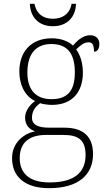

<svg xmlns="http://www.w3.org/2000/svg" viewBox="-20 -743 556 1003"><path d="M256 -606C332 -606 375 -655 377 -723H354C344 -669 305 -645 256 -645C207 -645 171 -669 160 -723H136C138 -655 181 -606 256 -606ZM236 240C390 240 466 170 466 62C466 -28 417 -76 317 -76H238C185 -76 147 -88 147 -128C147 -164 166 -187 190 -204C200 -199 235 -195 251 -195C359 -195 413 -264 413 -364C413 -418 397 -459 378 -485C401 -506 417 -522 444 -522C464 -522 471 -506 471 -473C490 -473 499 -489 499 -513C499 -538 484 -559 450 -559C410 -559 379 -525 361 -505C338 -527 299 -543 251 -543C141 -543 81 -471 81 -370C81 -307 105 -244 163 -215C141 -200 111 -167 111 -129C111 -89 134 -66 164 -57C105 -46 43 2 43 83C43 180 110 240 236 240ZM248 -225C173 -225 123 -268 123 -364C123 -468 173 -513 248 -513C328 -513 371 -468 371 -365C371 -262 327 -225 248 -225ZM239 210C121 210 83 151 83 83C83 -7 144 -38 219 -38H311C386 -38 427 -15 427 67C427 157 369 210 239 210Z"/></svg>

Font: Noto Serif Georgian ExtraLight
Style: Regular
Weight: 200
Designer: Monotype Design Team, Akaki Razmadze
Foundry: Google LLC
Version: Version 2.003